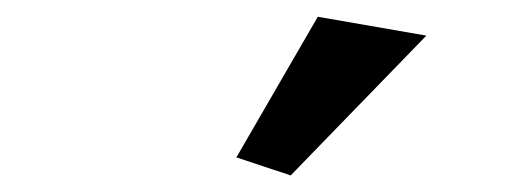

<svg xmlns="http://www.w3.org/2000/svg" viewBox="-20 -681 626 228"><path d="M325.2 -472.7 260.7 -494.1 357.4 -661.1 486.3 -638.7Z"/></svg>

Font: Crimson Pro ExtraBold
Style: Regular
Weight: 800
Designer: Jacques Le Bailly
Foundry: Baron von Fonthausen
Version: Version 1.003